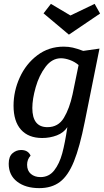

<svg xmlns="http://www.w3.org/2000/svg" viewBox="-20 -771 537 992"><path d="M183 201Q112 201 68.5 167.5Q25 134 25 75Q25 38 44.5 21Q64 4 89 4Q125 4 138 33Q120 53 120 80Q120 111 139.5 127.5Q159 144 189 144Q233 144 260 109.5Q287 75 301.5 21.5Q316 -32 328 -114Q309 -85 273.5 -71.5Q238 -58 198 -58Q127 -58 88.5 -101Q50 -144 50 -225Q50 -300 82 -370.5Q114 -441 173 -485.5Q232 -530 309 -530Q334 -530 356 -525Q378 -520 410 -508L494 -520L418 -142Q392 -11 362 63Q332 137 289.5 169Q247 201 183 201ZM295 -470Q249 -470 215.5 -426Q182 -382 164.5 -320.5Q147 -259 147 -213Q147 -114 225 -114Q281 -114 310 -162Q339 -210 355 -284L386 -435Q366 -452 341 -461Q316 -470 295 -470ZM469 -751 497 -701 336 -592 205 -702 243 -751 344 -691Z"/></svg>

Font: Sansita Light Italic
Style: Regular
Weight: 300
Italic angle: -11°
Designer: Pablo Cosgaya
Foundry: Omnibus-Type
Version: Version 1.006